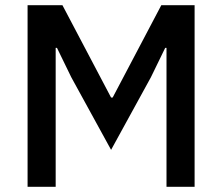

<svg xmlns="http://www.w3.org/2000/svg" viewBox="-20 -718 854 738"><path d="M620 -534H615L560 -421L407 -142L254 -421L199 -534H194V0H86V-698H220L407 -343H413L600 -698H728V0H620Z"/></svg>

Font: IBM Plex Sans KR Medium
Style: Regular
Weight: 500
Designer: Mike Abbink; Paul van der Laan; Pieter van Rosmalen; Wujin Sim; Chorong Kim; Dohee Lee;
Foundry: Sandoll Inc.
Version: Version 1.001